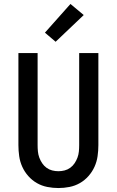

<svg xmlns="http://www.w3.org/2000/svg" viewBox="-20 -938 590 970"><path d="M275 12Q247 12 219 6.5Q191 1 166.5 -13Q142 -27 123 -48.5Q104 -70 92.5 -95.5Q81 -121 77 -149Q73 -177 73 -205V-670H170V-205Q170 -189 171.5 -173Q173 -157 178.5 -142Q184 -127 193 -113.5Q202 -100 215 -90.5Q228 -81 243.5 -77Q259 -73 275 -73Q291 -73 306.5 -77Q322 -81 335 -90.5Q348 -100 357 -113.5Q366 -127 371.5 -142Q377 -157 378.5 -173Q380 -189 380 -205V-670H477V-205Q477 -177 473 -149Q469 -121 457.5 -95.5Q446 -70 427 -48.5Q408 -27 383.5 -13Q359 1 331 6.5Q303 12 275 12ZM261 -727 207 -773 336 -918 403 -862Z"/></svg>

Font: Lode Dark
Style: Bold
Weight: 700
Monospace: yes
Designer: Belleve Invis
Foundry: Belleve Invis
Version: Version 29.2.0; ttfautohint (v1.8.3)